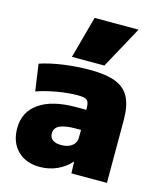

<svg xmlns="http://www.w3.org/2000/svg" viewBox="-118 -875 811 971"><g transform="rotate(15 287.5 -390.0)"><path d="M182 10Q109 10 65.5 -33.5Q22 -77 22 -150Q22 -236 90 -283Q158 -330 282 -330H336Q336 -355 331.5 -368Q327 -381 314 -385.5Q301 -390 276 -390Q227 -390 169 -380Q111 -370 62 -353L42 -493Q96 -511 165 -520.5Q234 -530 303 -530Q387 -530 437 -510.5Q487 -491 509.5 -447Q532 -403 532 -330V0H346L344 -60H342Q313 -27 271 -8.5Q229 10 182 10ZM258 -125Q282 -125 299.5 -132.5Q317 -140 326.5 -153.5Q336 -167 336 -185V-225H312Q253 -225 225.5 -212Q198 -199 198 -170Q198 -148 213.5 -136.5Q229 -125 258 -125ZM366 -570H196L256 -790H486Z"/></g></svg>

Font: M PLUS 1 Thin Black
Style: Regular
Weight: 900
Version: Version 1.001